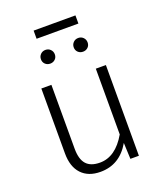

<svg xmlns="http://www.w3.org/2000/svg" viewBox="-152 -931 881 1040"><g transform="rotate(-20 288.0 -410.5)"><path d="M471 0H422L418 -93Q358 11 247 11Q177 11 138 -30.5Q99 -72 99 -149V-523H157V-155Q157 -94 182.5 -65.5Q208 -37 261 -37Q351 -37 413 -144V-523H471ZM231 -672Q231 -655 219.5 -644Q208 -633 191 -633Q174 -633 162.5 -644Q151 -655 151 -672Q151 -689 162.5 -700.5Q174 -712 191 -712Q208 -712 219.5 -700.5Q231 -689 231 -672ZM420 -672Q420 -655 408.5 -644Q397 -633 380 -633Q363 -633 351.5 -644Q340 -655 340 -672Q340 -689 351.5 -700.5Q363 -712 380 -712Q397 -712 408.5 -700.5Q420 -689 420 -672ZM167 -785V-832H408V-785Z"/></g></svg>

Font: Fira Sans Light
Style: Regular
Weight: 300
Designer: bBox Type GmbH & Carrois Corporate GbR & Edenspiekermann AG
Foundry: bBox Type GmbH & Carrois Corporate GbR & Edenspiekermann AG
Version: Version 4.301